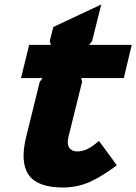

<svg xmlns="http://www.w3.org/2000/svg" viewBox="-20 -831 611 861"><path d="M423.8 -199.2 503.9 -89.8Q435.1 -38.1 380.4 -14.2Q325.7 9.8 262.2 9.8Q148.9 9.8 109.1 -46.1Q69.3 -102.1 97.2 -216.8L158.2 -463.9L170.9 -481H74.2L110.8 -629.9H208L203.1 -647L219.2 -710L434.1 -811L393.1 -647L379.9 -629.9H570.8L535.2 -481H344.2L348.1 -463.9L287.1 -217.8Q279.3 -185.1 290.5 -168.5Q301.8 -151.9 326.2 -151.9Q349.6 -151.9 372.6 -163.1Q395.5 -174.3 423.8 -199.2Z"/></svg>

Font: Sinkin Sans 800 Black Italic
Style: Regular
Weight: 900
Italic angle: -112°
Designer: Keith Bates
Foundry: K-Type
Version: Sinkin Sans (version 1.0)  by Keith Bates   •   © 2014   www